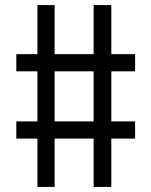

<svg xmlns="http://www.w3.org/2000/svg" viewBox="-20 -694 602 764"><path d="M197.3 -410.2V-210.9H352.5V-410.2ZM128.9 -410.2H44.9V-478.5H128.9V-673.8H197.3V-478.5H352.5V-673.8H422.9V-478.5H517.6V-410.2H422.9V-210.9H517.6V-142.6H422.9V49.8H352.5V-142.6H197.3V49.8H128.9V-142.6H44.9V-210.9H128.9Z"/></svg>

Font: Hopone
Style: Regular
Weight: 400
Foundry: SIL International (SIL)
Version: Version 1.00 September 3, 2015, initial release